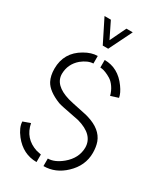

<svg xmlns="http://www.w3.org/2000/svg" viewBox="-220 -985 925 1076"><g transform="rotate(30 243.0 -446.5)"><path d="M125 -896.5H166L216.8 -793L266.6 -896.5H307.6L234.4 -748H199.2ZM21.5 -154.3 68.4 -170.9Q85.9 -81.1 172.9 -52.7Q204.1 -45.9 204.1 -45.9V2.9Q116.2 2.9 57.6 -71.3Q22.5 -116.2 21.5 -154.3ZM29.3 -501Q29.3 -605.5 121.1 -658.2Q165 -683.6 204.1 -683.6V-634.8Q168.9 -633.8 129.9 -602.5Q81.1 -560.5 80.1 -497.1Q80.1 -423.8 185.5 -392.6Q196.3 -388.7 295.9 -368.2Q315.4 -364.3 327.1 -360.4Q417 -333 441.4 -267.6Q452.1 -237.3 452.1 -199.2Q452.1 -116.2 386.7 -54.7Q326.2 2.9 249 2.9V-45.9Q292 -45.9 339.8 -85Q399.4 -134.8 400.4 -203.1Q400.4 -286.1 288.1 -317.4Q279.3 -319.3 184.6 -337.9Q161.1 -342.8 149.4 -346.7Q70.3 -377.9 45.9 -423.8Q29.3 -456.1 29.3 -501ZM249 -634.8V-683.6Q336.9 -683.6 394.5 -603.5Q419.9 -568.4 424.8 -540L376 -524.4Q368.2 -553.7 352.5 -576.2Q336.9 -598.6 319.3 -609.4Q301.8 -620.1 285.6 -626.5Q269.5 -632.8 259.8 -633.8Z"/></g></svg>

Font: Post No Bills Jaffna
Style: Regular
Weight: 400
Designer: Kosala Senevirathne, Siva Puranthara, Lasantha Premarathna, Tharique Azeez
Foundry: Mooniak
Version: Version 1.220 ; ttfautohint (v1.6)